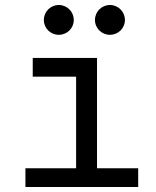

<svg xmlns="http://www.w3.org/2000/svg" viewBox="-20 -750 626 770"><path d="M82 0H534.2V-75.2H369.1V-517.6H111.3V-442.4H285.2V-75.2H82ZM215.8 -610.4C249 -610.4 275.9 -636.7 275.9 -669.9C275.9 -703.1 249 -730 215.8 -730C182.6 -730 155.8 -703.1 155.8 -669.9C155.8 -636.7 182.6 -610.4 215.8 -610.4ZM420.9 -610.4C454.1 -610.4 481 -636.7 481 -669.9C481 -703.1 454.1 -730 420.9 -730C387.7 -730 360.8 -703.1 360.8 -669.9C360.8 -636.7 387.7 -610.4 420.9 -610.4Z"/></svg>

Font: Cascadia Code SemiLight
Style: Regular
Weight: 350
Monospace: yes
Designer: Aaron Bell
Foundry: Saja Typeworks
Version: Version 2404.023